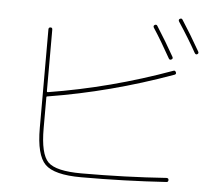

<svg xmlns="http://www.w3.org/2000/svg" viewBox="-56 -896 1113 969"><g transform="rotate(5 500.0 -411.0)"><path d="M778.3 -626Q730.5 -711.9 689.5 -774.4Q684.6 -783.2 692.4 -788.1Q701.2 -793 706.1 -785.2Q755.9 -707 795.9 -635.7Q800.8 -627 792 -622.1Q783.2 -617.2 778.3 -626ZM906.2 -665Q868.2 -733.4 813.5 -816.4Q808.6 -825.2 816.4 -830.1Q825.2 -835 830.1 -827.1Q874 -759.8 922.9 -673.8Q927.7 -665 919.9 -660.2Q912.1 -655.3 906.2 -665ZM389.6 9.8Q252.9 9.8 206.5 -36.6Q160.2 -83 160.2 -219.7V-719.7Q160.2 -729.5 169.9 -730Q179.7 -730.5 179.7 -719.7V-407.2Q179.7 -403.3 184.6 -403.3Q499 -454.1 807.6 -566.4Q815.4 -569.3 819.8 -560.1Q824.2 -550.8 814.5 -546.9Q499 -432.6 184.6 -381.8Q179.7 -381.8 179.7 -377V-219.7Q179.7 -89.8 219.7 -49.8Q259.8 -9.8 389.6 -9.8Q611.3 -9.8 819.3 -24.4Q830.1 -24.4 830.1 -14.6Q830.1 -3.9 820.3 -3.9Q610.4 9.8 389.6 9.8Z"/></g></svg>

Font: Rounded Mgen+ 1m thin
Style: Regular
Weight: 100
Designer: [Source Han Sans]
Ryoko NISHIZUKA  (kana & ideographs); Paul D. Hunt (Latin, Greek & Cyrillic); Wenlong ZHANG  (bopomofo
Version: Version 1.059.20150602